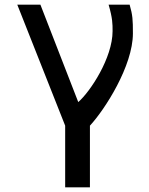

<svg xmlns="http://www.w3.org/2000/svg" viewBox="-20 -524 640 822"><path d="M365 278V14C429 -55 549 -242 549 -381C549 -439 548 -459 535 -504H445C462 -445 462 -422 462 -391C462 -276 366 -131 315 -87L153 -504H54L259 14V278Z"/></svg>

Font: Hibana SubMedium
Style: Regular
Weight: 500
Width: 6
Designer: pygmalion
Foundry: ybstudio
Version: Version 0.930;hotconv 1.0.109;makeotfexe 2.5.65596